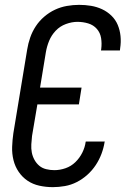

<svg xmlns="http://www.w3.org/2000/svg" viewBox="-20 -763 540 791"><path d="M198 8Q169 8 142 2Q115 -4 93.5 -18.5Q72 -33 57 -55Q42 -77 35.5 -103.5Q29 -130 30 -158Q31 -186 35 -214L92 -559Q96 -584 104.5 -608.5Q113 -633 127.5 -655Q142 -677 162.5 -694.5Q183 -712 206.5 -723Q230 -734 255.5 -738.5Q281 -743 306 -743Q331 -743 355 -739Q379 -735 400.5 -725Q422 -715 439 -698.5Q456 -682 465 -660.5Q474 -639 476.5 -614.5Q479 -590 475 -564L474 -555H396L397 -561Q400 -584 396.5 -606Q393 -628 379 -644Q365 -660 343.5 -666.5Q322 -673 299 -673Q276 -673 251.5 -664Q227 -655 209.5 -636.5Q192 -618 182.5 -595Q173 -572 169 -548L145 -402H316L305 -333H134L112 -203Q110 -186 109 -168.5Q108 -151 111 -135Q114 -119 122 -104.5Q130 -90 142 -80Q154 -70 170.5 -66Q187 -62 204 -62Q227 -62 250 -70Q273 -78 290.5 -95Q308 -112 319 -134Q330 -156 333 -179L334 -180H412L411 -178Q407 -153 398 -129Q389 -105 374.5 -83Q360 -61 340 -43Q320 -25 296.5 -13Q273 -1 247.5 3.5Q222 8 198 8Z"/></svg>

Font: Iosevka Term Curly Oblique
Style: Regular
Weight: 400
Italic angle: -9°
Designer: Belleve Invis
Foundry: Belleve Invis
Version: Version 32.3.0